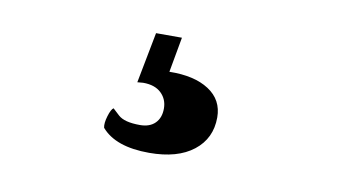

<svg xmlns="http://www.w3.org/2000/svg" viewBox="-39 -89 679 387"><g transform="rotate(10 300.0 104.0)"><path d="M294 56Q345 55 375 74.5Q405 94 405 130Q405 173 372.5 198.5Q340 224 282 224Q213 224 184 190Q182 181 186.5 166Q191 151 196 148Q197 149 209.5 160.5Q222 172 254 172Q274 172 285 161Q296 150 296 131Q296 112 283 99.5Q270 87 246 87L234 88L254 -16H307Z"/></g></svg>

Font: Arima Madurai Black
Style: Regular
Weight: 900
Designer: Joana Correia and Natanael Gama
Foundry: NDISCOVER
Version: Version 1.019